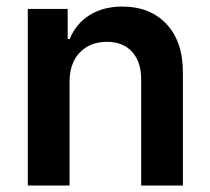

<svg xmlns="http://www.w3.org/2000/svg" viewBox="-20 -573 649 593"><path d="M194.8 -319.8V0H65.9V-545.4H189V-452.6H195.3Q214.4 -499.5 256.3 -526.1Q298.3 -552.7 357.9 -552.7Q443.8 -552.7 494.6 -498.3Q545.4 -443.8 544.9 -347.2V0H416V-327.6Q416 -382.3 387.9 -413.1Q359.9 -443.8 310.1 -443.8Q258.3 -443.8 226.6 -410.9Q194.8 -377.9 194.8 -319.8Z"/></svg>

Font: Interop SemBd
Style: Regular
Weight: 600
Designer: Rasmus Andersson, Google, Jang Haemin
Foundry: jhaemin
Version: Version 1.007